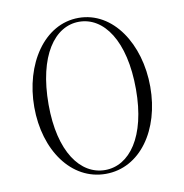

<svg xmlns="http://www.w3.org/2000/svg" viewBox="-81 -792 850 885"><g transform="rotate(-10 343.5 -350.0)"><path d="M344 15C505 15 615 -143 615 -345C615 -546 505 -715 344 -715C183 -715 72 -546 72 -345C72 -143 183 15 344 15ZM344 -3C229 -3 139 -123 139 -345C139 -574 229 -697 343 -697C458 -697 548 -574 548 -345C548 -123 458 -3 344 -3Z"/></g></svg>

Font: Sprat Condensed Light
Style: Regular
Weight: 300
Width: 3
Designer: Ethan Nakache
Foundry: Collletttivo
Version: Version 2.000;Glyphs 3.2 (3217)